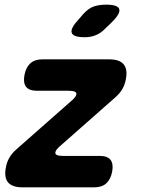

<svg xmlns="http://www.w3.org/2000/svg" viewBox="-20 -805 640 825"><path d="M77 0Q33 0 15 -21Q-3 -42 5 -84Q9 -108 20 -127Q31 -146 49 -162L286 -371Q297 -380 302 -387Q307 -394 308 -399Q310 -407 301.5 -411Q293 -415 275 -415H138Q105 -415 92 -432Q79 -449 85 -482Q91 -515 110 -532.5Q129 -550 162 -550H449Q493 -550 511 -529Q529 -508 521 -466Q517 -442 506 -423Q495 -404 477 -388L240 -179Q229 -170 224 -163Q219 -156 218 -151Q216 -143 224.5 -139Q233 -135 251 -135H409Q442 -135 455 -118Q468 -101 462 -68Q456 -35 437 -17.5Q418 0 385 0ZM345 -645Q294 -645 288 -664.5Q282 -684 320 -724L338 -745Q361 -770 384 -777.5Q407 -785 436 -785Q487 -785 492.5 -765.5Q498 -746 459 -708L433 -683Q414 -663 392 -654Q370 -645 345 -645Z"/></svg>

Font: Maple Mono NL ExtraBold
Style: Italic
Weight: 800
Italic angle: -10°
Monospace: yes
Designer: subframe7536
Version: Version 7.000